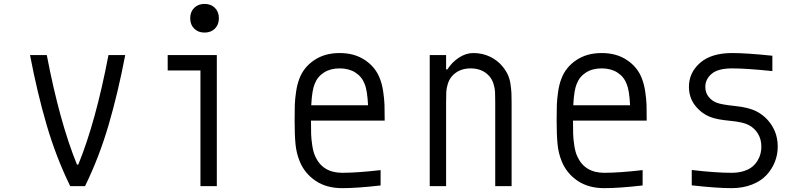

<svg xmlns="http://www.w3.org/2000/svg" viewBox="-20 -947 4040 977"><path d="M378.3 -109.4Q466.8 -325.5 531.9 -666.7H617.2Q580.1 -472.7 532.2 -309.6Q484.4 -146.5 412.8 0H337.2Q265.6 -146.5 217.8 -309.6Q169.9 -472.7 132.8 -666.7H218.1Q283.2 -326.2 371.7 -109.4Z M968.1 -906.9Q988.3 -927.1 1020.8 -927.1Q1053.4 -927.1 1073.6 -906.9Q1093.8 -886.7 1093.8 -854.2Q1093.8 -821.6 1073.6 -801.4Q1053.4 -781.2 1020.8 -781.2Q988.3 -781.2 968.1 -801.4Q947.9 -821.6 947.9 -854.2Q947.9 -886.7 968.1 -906.9ZM1000 0V-588.5H833.3V-666.7H1083.3V0Z M1581.4 -520.2Q1567.7 -488.9 1563.8 -411.5H1852.9Q1849 -488.9 1835.3 -520.2Q1821 -557.3 1788.1 -578.1Q1755.2 -599 1708.3 -599Q1661.5 -599 1628.6 -578.1Q1595.7 -557.3 1581.4 -520.2ZM1913.4 -546.2Q1924.5 -518.2 1930 -480.5Q1935.5 -442.7 1936.5 -413.7Q1937.5 -384.8 1937.5 -333.3H1562.5Q1562.5 -289.1 1563.2 -265.3Q1563.8 -241.5 1568.7 -208.3Q1573.6 -175.1 1583.3 -153Q1621.1 -67.7 1721.4 -67.7Q1796.9 -67.7 1916.7 -81.4V-3.3Q1798.2 10.4 1721.4 10.4Q1640.6 10.4 1585.3 -27.3Q1529.9 -65.1 1505.2 -125.7Q1488.3 -166.7 1483.7 -213.5Q1479.2 -260.4 1479.2 -333.3Q1479.2 -384.8 1480.1 -413.7Q1481.1 -442.7 1486.7 -480.5Q1492.2 -518.2 1503.3 -546.2Q1524.7 -604.2 1578.5 -640.6Q1632.2 -677.1 1708.3 -677.1Q1784.5 -677.1 1838.2 -640.6Q1891.9 -604.2 1913.4 -546.2Z M2388 -677.1Q2434.9 -677.1 2474 -658.2Q2513 -639.3 2538.4 -607.4Q2554.7 -587.2 2564.5 -565.8Q2574.2 -544.3 2577.8 -518.2Q2581.4 -492.2 2582.4 -475.3Q2583.3 -458.3 2583.3 -427.7V0H2500V-427.7Q2500 -463.5 2499 -481.1Q2498 -498.7 2491.2 -520.5Q2484.4 -542.3 2470.7 -558.6Q2435.5 -599 2375 -599Q2314.5 -599 2279.3 -558.6Q2265.6 -542.3 2258.8 -520.5Q2252 -498.7 2251 -481.1Q2250 -463.5 2250 -427.7V0H2166.7V-666.7H2250V-593.8H2256.5Q2280.6 -631.5 2316.1 -654.3Q2351.6 -677.1 2388 -677.1Z M2914.7 -520.2Q2901 -488.9 2897.1 -411.5H3186.2Q3182.3 -488.9 3168.6 -520.2Q3154.3 -557.3 3121.4 -578.1Q3088.5 -599 3041.7 -599Q2994.8 -599 2961.9 -578.1Q2929 -557.3 2914.7 -520.2ZM3246.7 -546.2Q3257.8 -518.2 3263.3 -480.5Q3268.9 -442.7 3269.9 -413.7Q3270.8 -384.8 3270.8 -333.3H2895.8Q2895.8 -289.1 2896.5 -265.3Q2897.1 -241.5 2902 -208.3Q2906.9 -175.1 2916.7 -153Q2954.4 -67.7 3054.7 -67.7Q3130.2 -67.7 3250 -81.4V-3.3Q3131.5 10.4 3054.7 10.4Q2974 10.4 2918.6 -27.3Q2863.3 -65.1 2838.5 -125.7Q2821.6 -166.7 2817.1 -213.5Q2812.5 -260.4 2812.5 -333.3Q2812.5 -384.8 2813.5 -413.7Q2814.5 -442.7 2820 -480.5Q2825.5 -518.2 2836.6 -546.2Q2858.1 -604.2 2911.8 -640.6Q2965.5 -677.1 3041.7 -677.1Q3117.8 -677.1 3171.5 -640.6Q3225.3 -604.2 3246.7 -546.2Z M3702.5 10.4Q3627.6 10.4 3500 -3.9V-82Q3621.7 -67.7 3702.5 -67.7Q3737.6 -67.7 3765 -76.5Q3792.3 -85.3 3808.9 -99.3Q3825.5 -113.3 3835.9 -131.5Q3846.4 -149.7 3850.3 -166.7Q3854.2 -183.6 3854.2 -200.5Q3854.2 -238.9 3836.3 -267.6Q3818.4 -296.2 3789.1 -311.2Q3760.4 -326.2 3694 -332.4Q3627.6 -338.5 3595.1 -351.6Q3549.5 -369.1 3517.6 -409.5Q3485.7 -449.9 3485.7 -505.2Q3485.7 -577.5 3542.6 -627.3Q3599.6 -677.1 3705.7 -677.1Q3778 -677.1 3910.2 -663.4V-585.3Q3776.7 -599 3705.7 -599Q3633.5 -599 3601.2 -571.3Q3569 -543.6 3569 -505.2Q3569 -475.9 3585.3 -455.1Q3601.6 -434.2 3626.3 -424.5Q3651 -414.7 3720.7 -407.6Q3790.4 -400.4 3829.4 -380.2Q3877.6 -355.5 3907.6 -308.3Q3937.5 -261.1 3937.5 -200.5Q3937.5 -159.5 3922.5 -122.4Q3907.6 -85.3 3879.6 -55.3Q3851.6 -25.4 3805.7 -7.5Q3759.8 10.4 3702.5 10.4Z"/></svg>

Font: Monoid
Style: Regular
Weight: 400
Width: 4
Monospace: yes
Designer: Andreas Larsen (@larsenwork)
Version: Version 0.61